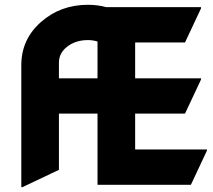

<svg xmlns="http://www.w3.org/2000/svg" viewBox="-20 -767 884 797"><path d="M772.5 0H384.8V-295.4H224.6V-62L73.2 9.8H68.4V-496.1Q68.4 -603.5 149.7 -675.3Q231 -747.1 344.7 -747.1Q385.3 -747.1 421.4 -737.3H814.5V-732.4L748 -590.8H541V-441.9H814.5V-437L748 -295.4H541V-146.5H838.9V-141.6ZM384.8 -594.7Q365.7 -600.6 344.7 -600.6Q294.9 -600.6 259.8 -574Q224.6 -547.4 224.6 -506.8V-441.9H384.8Z"/></svg>

Font: Nova Round
Style: Bold
Weight: 700
Designer: Wojciech Kalinowski "wmk69" (wmk69@o2.pl)
Foundry: Wojciech Kalinowski "wmk69" (wmk69@o2.pl)
Version: Version 3.1.0; 2021-05-23